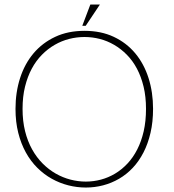

<svg xmlns="http://www.w3.org/2000/svg" viewBox="-20 -818 772 852"><path d="M659.2 -335Q659.2 -408.2 639.2 -471.4Q619.1 -534.7 580.3 -581.3Q541.5 -627.9 484.9 -654.5Q428.2 -681.2 355 -681.2Q281.7 -681.2 224.9 -654.5Q168 -627.9 128.7 -581.3Q89.4 -534.7 69.1 -471.4Q48.8 -408.2 48.8 -335Q48.8 -276.9 61 -228.5Q73.2 -180.2 94.7 -141.4Q116.2 -102.5 145.8 -73.2Q175.3 -43.9 210 -24.7Q244.6 -5.4 283 4.4Q321.3 14.2 360.8 14.2Q400.4 14.2 437.7 4.4Q475.1 -5.4 508.3 -24.7Q541.5 -43.9 569.1 -73.2Q596.7 -102.5 616.7 -141.4Q636.7 -180.2 647.9 -228.5Q659.2 -276.9 659.2 -335ZM627.9 -335Q627.9 -280.8 617.7 -235.8Q607.4 -190.9 589.1 -155Q570.8 -119.1 545.7 -92.3Q520.5 -65.4 490.7 -47.6Q460.9 -29.8 428 -21Q395 -12.2 360.8 -12.2Q326.7 -12.2 292.7 -21Q258.8 -29.8 227.5 -47.6Q196.3 -65.4 169.4 -92.3Q142.6 -119.1 122.6 -155Q102.5 -190.9 91.3 -235.8Q80.1 -280.8 80.1 -335Q80.1 -389.2 91.1 -433.6Q102.1 -478 121.1 -513.4Q140.1 -548.8 166.3 -575.2Q192.4 -601.6 222.9 -619.1Q253.4 -636.7 287.1 -645.3Q320.8 -653.8 355 -653.8Q389.2 -653.8 422.6 -645.3Q456.1 -636.7 486.3 -619.1Q516.6 -601.6 542.7 -575.2Q568.8 -548.8 587.6 -513.4Q606.4 -478 617.2 -433.3Q627.9 -388.7 627.9 -335ZM345.2 -703.6H360.4L423.3 -797.9H380.9Z"/></svg>

Font: SaysetthaMai Thin
Style: Regular
Weight: 100
Designer: John M. Durdin
Foundry: Lao Script for Windows
Version: Version 1.101